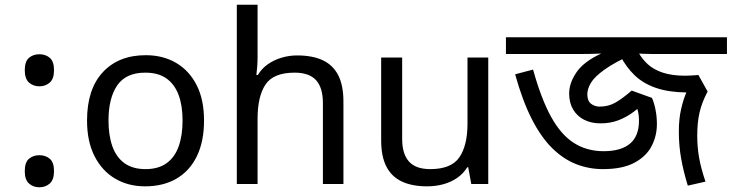

<svg xmlns="http://www.w3.org/2000/svg" viewBox="-20 -780 3102 814"><path d="M147 -414Q121 -414 103 -430Q85 -446 85 -482Q85 -520 103 -535Q121 -550 147 -550Q173 -550 191 -535Q209 -520 209 -482Q209 -446 191 -430Q173 -414 147 -414ZM147 14Q121 14 103 -2Q85 -18 85 -54Q85 -92 103 -107Q121 -122 147 -122Q173 -122 191 -107Q209 -92 209 -54Q209 -18 191 -2Q173 14 147 14Z M845 -269Q845 -180 814.5 -117.5Q784 -55 728 -22.5Q672 10 595 10Q524 10 468.5 -22.5Q413 -55 381 -117.5Q349 -180 349 -269Q349 -402 416 -474Q483 -546 598 -546Q671 -546 726.5 -513.5Q782 -481 813.5 -419.5Q845 -358 845 -269ZM440 -269Q440 -206 456.5 -159.5Q473 -113 508 -88Q543 -63 597 -63Q651 -63 686 -88Q721 -113 737.5 -159.5Q754 -206 754 -269Q754 -333 737 -378Q720 -423 685.5 -447.5Q651 -472 596 -472Q514 -472 477 -418Q440 -364 440 -269Z M1072 -537Q1072 -518 1070.5 -498Q1069 -478 1067 -462H1073Q1090 -490 1116 -508Q1142 -526 1174 -535.5Q1206 -545 1240 -545Q1305 -545 1348.5 -524.5Q1392 -504 1414 -461Q1436 -418 1436 -349V0H1349V-343Q1349 -408 1320 -440Q1291 -472 1229 -472Q1139 -472 1105.5 -421.5Q1072 -371 1072 -277V0H984V-760H1072Z M2050 -536V0H1978L1965 -71H1961Q1944 -43 1917 -25Q1890 -7 1858 1.5Q1826 10 1791 10Q1727 10 1683.5 -10.5Q1640 -31 1618 -74Q1596 -117 1596 -185V-536H1685V-191Q1685 -127 1714 -95Q1743 -63 1804 -63Q1893 -63 1927.5 -113Q1962 -163 1962 -257V-536Z M2536 -63Q2477 -63 2423 -84Q2369 -105 2321.5 -151.5Q2274 -198 2234.5 -275.5Q2195 -353 2164 -465L2240 -485Q2274 -362 2316 -285.5Q2358 -209 2413 -174Q2468 -139 2539 -139Q2613 -139 2651 -171Q2689 -203 2689 -268Q2689 -299 2681 -321Q2673 -343 2665 -358H2725Q2697 -329 2666.5 -306Q2636 -283 2601.5 -270Q2567 -257 2526 -257Q2487 -257 2457 -272Q2427 -287 2410 -315.5Q2393 -344 2393 -384Q2393 -428 2424 -473.5Q2455 -519 2529 -553Q2509 -552 2483.5 -551.5Q2458 -551 2433 -551H2125V-622H3062V-551H2749Q2725 -551 2706 -552Q2687 -553 2670 -554Q2586 -516 2543 -485Q2500 -454 2485 -428.5Q2470 -403 2470 -380Q2470 -352 2486 -340Q2502 -328 2522 -328Q2560 -328 2590 -345.5Q2620 -363 2658 -396L2744 -365Q2753 -345 2759 -315.5Q2765 -286 2765 -254Q2765 -204 2742.5 -160.5Q2720 -117 2669.5 -90Q2619 -63 2536 -63ZM2936 -205Q2936 -156 2944 -111Q2952 -66 2971 -10L2896 7Q2878 -51 2868 -106.5Q2858 -162 2858 -222Q2858 -275 2867.5 -317Q2877 -359 2890 -388Q2814 -389 2760.5 -407.5Q2707 -426 2671 -460.5Q2635 -495 2610 -543L2686 -559Q2702 -530 2726.5 -507.5Q2751 -485 2790 -472Q2829 -459 2886 -459Q2900 -459 2913 -460Q2926 -461 2941 -462L2980 -392Q2956 -347 2946 -304Q2936 -261 2936 -205Z"/></svg>

Font: hexlbangla05
Style: Book
Weight: 400
Designer: Jelle Bosma - Monotype Design Team
Foundry: Monotype Imaging Inc.
Version: Version 2.003